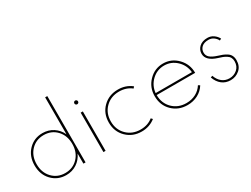

<svg xmlns="http://www.w3.org/2000/svg" viewBox="-66 -1502 2822 2159"><g transform="rotate(-30 1344.5 -422.5)"><path d="M326 -528Q403 -528 463.5 -488.5Q524 -449 555 -381V-861H583V0H555V-131Q524 -63 463.5 -23.5Q403 16 326 16Q216 16 142.5 -60.5Q69 -137 69 -256Q69 -375 142.5 -451.5Q216 -528 326 -528ZM327 -10Q428 -10 493 -79Q558 -148 558 -256Q558 -364 493 -433Q428 -502 327 -502Q227 -502 161.5 -433Q96 -364 96 -256Q96 -148 161.5 -79Q227 -10 327 -10Z M815 -512H843V0H815ZM812 -654Q819 -661 829 -661Q839 -661 846 -654Q853 -647 853 -637Q853 -627 846 -620Q839 -613 829 -613Q819 -613 812 -620Q805 -627 805 -637Q805 -647 812 -654Z M1033 -256Q1033 -375 1111 -451.5Q1189 -528 1306 -528Q1409 -528 1483 -468L1466 -449Q1399 -502 1306 -502Q1199 -502 1129 -432.5Q1059 -363 1059 -256Q1059 -149 1129 -79.5Q1199 -10 1306 -10Q1400 -10 1465 -63L1483 -44Q1407 16 1306 16Q1190 16 1111.5 -61Q1033 -138 1033 -256Z M1628 -256Q1628 -369 1705 -448.5Q1782 -528 1891 -528Q2000 -528 2077 -448.5Q2154 -369 2154 -256H1654Q1654 -149 1724 -79.5Q1794 -10 1901 -10Q1969 -10 2024 -39Q2079 -68 2111 -120L2133 -106Q2097 -48 2036 -16Q1975 16 1901 16Q1784 16 1706 -60.5Q1628 -137 1628 -256ZM1655 -281H2126Q2117 -375 2049.5 -438.5Q1982 -502 1891 -502Q1799 -502 1731.5 -438.5Q1664 -375 1655 -281Z M2468 -528Q2512 -528 2547 -503Q2582 -478 2599 -443L2576 -432Q2563 -461 2534 -482Q2505 -503 2468 -503Q2410 -503 2379.5 -475Q2349 -447 2349 -404Q2349 -366 2378 -340.5Q2407 -315 2470 -295Q2506 -284 2526 -276Q2546 -268 2573.5 -251.5Q2601 -235 2614.5 -209Q2628 -183 2628 -148Q2628 -71 2578 -27.5Q2528 16 2460 16Q2396 16 2349.5 -20.5Q2303 -57 2280 -123L2304 -131Q2324 -73 2364.5 -41Q2405 -9 2460 -9Q2517 -9 2560 -46Q2603 -83 2603 -148Q2603 -176 2591.5 -197Q2580 -218 2555.5 -232.5Q2531 -247 2513 -254Q2495 -261 2462 -271Q2323 -314 2323 -404Q2323 -456 2361.5 -492Q2400 -528 2468 -528Z"/></g></svg>

Font: Spartan MB
Style: Regular
Weight: 250
Designer: Matt Bailey
Foundry: Matt Bailey
Version: Version 1.000